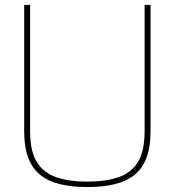

<svg xmlns="http://www.w3.org/2000/svg" viewBox="-20 -752 708 778"><path d="M334 6Q272 6 224 -5.5Q176 -17 143.5 -43Q111 -69 94.5 -112.5Q78 -156 78 -220V-732H102V-220Q102 -139 129.5 -95Q157 -51 209 -33.5Q261 -16 334 -16Q407 -16 459 -33.5Q511 -51 538.5 -95Q566 -139 566 -220V-732H590V-220Q590 -156 573.5 -112.5Q557 -69 524.5 -43Q492 -17 444 -5.5Q396 6 334 6Z"/></svg>

Font: Exo Thin Thin
Style: Regular
Weight: 250
Version: Version 2.000